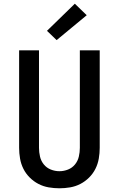

<svg xmlns="http://www.w3.org/2000/svg" viewBox="-20 -1006 640 1034"><path d="M300 8Q271 8 242 3Q213 -2 187 -15.5Q161 -29 140 -50Q119 -71 106 -97Q93 -123 88 -152Q83 -181 83 -210V-735H190V-210Q190 -186 195.5 -162.5Q201 -139 216 -120.5Q231 -102 253.5 -93Q276 -84 300 -84Q324 -84 346.5 -93Q369 -102 384 -120.5Q399 -139 404.5 -162.5Q410 -186 410 -210V-735H517V-210Q517 -181 512 -152Q507 -123 494 -97Q481 -71 460 -50Q439 -29 413 -15.5Q387 -2 358 3Q329 8 300 8ZM285 -790 233 -840 383 -986 447 -924Z"/></svg>

Font: Iosevka SS04 Semibold Extended
Style: Regular
Weight: 600
Width: 7
Monospace: yes
Designer: Belleve Invis
Foundry: Belleve Invis
Version: Version 19.0.0; ttfautohint (v1.8.4)